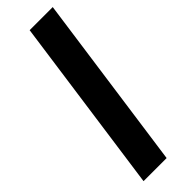

<svg xmlns="http://www.w3.org/2000/svg" viewBox="-258 -767 776 776"><g transform="rotate(-45 130.5 -378.5)"><path d="M23 0 129 -757H261L155 0Z"/></g></svg>

Font: Plus Jakarta Sans
Style: Bold Italic
Weight: 700
Italic angle: -8°
Designer: Gumpita Rahayu
Foundry: Tokotype
Version: Version 2.071; ttfautohint (v1.8.4.7-5d5b);gftools[0.9.29]